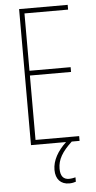

<svg xmlns="http://www.w3.org/2000/svg" viewBox="-62 -750 504 1004"><g transform="rotate(-5 190.5 -248.5)"><path d="M216 136C216 88 240 48 292 0H333V-25H104V-363H320V-388H104V-689H333V-714H78V0H262C217 42 189 90 189 140C189 189 216 217 260 217C274 217 287 214 295 211V188C289 190 273 193 261 193C231 193 216 174 216 136Z"/></g></svg>

Font: Noto Sans Kannada ExtraCondensed Thin
Style: Regular
Weight: 100
Width: 2
Designer: Jelle Bosma - Monotype Design Team
Foundry: Monotype Imaging Inc.
Version: Version 2.005